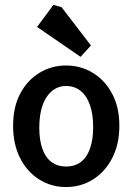

<svg xmlns="http://www.w3.org/2000/svg" viewBox="-20 -753 536 777"><path d="M247 4Q188 4 139 -26.5Q90 -57 61.5 -113Q33 -169 33 -244Q33 -320 62 -374.5Q91 -429 140 -458.5Q189 -488 247 -488Q307 -488 356 -458Q405 -428 434 -373.5Q463 -319 463 -244Q463 -169 434 -113Q405 -57 356 -26.5Q307 4 247 4ZM247 -79Q282 -79 306.5 -97Q331 -115 344 -151Q357 -187 357 -238Q357 -291 344 -328Q331 -365 306.5 -385Q282 -405 247 -405Q222 -405 202 -393Q182 -381 167.5 -358.5Q153 -336 146 -305Q139 -274 139 -236Q139 -185 152 -149.5Q165 -114 189.5 -96.5Q214 -79 247 -79ZM306 -523 130 -644 196 -733 229 -724 348 -569Z"/></svg>

Font: Kreon Light Medium
Style: Regular
Weight: 500
Version: Version 2.002